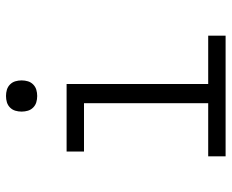

<svg xmlns="http://www.w3.org/2000/svg" viewBox="-86 -686 772 640"><g transform="rotate(-90 300.0 -366.0)"><path d="M99 0V-58H276V-472H115V-530H340V-58H501V0ZM300 -628Q289 -628 279 -631Q269 -634 261.5 -641.5Q254 -649 251 -659Q248 -669 248 -680Q248 -691 251 -701Q254 -711 261.5 -718.5Q269 -726 279 -729Q289 -732 300 -732Q311 -732 321 -729Q331 -726 338.5 -718.5Q346 -711 349 -701Q352 -691 352 -680Q352 -669 349 -659Q346 -649 338.5 -641.5Q331 -634 321 -631Q311 -628 300 -628Z"/></g></svg>

Font: Iosevka Curly Slab LtEx
Style: Regular
Weight: 300
Width: 7
Monospace: yes
Designer: Belleve Invis
Foundry: Belleve Invis
Version: Version 11.1.0; ttfautohint (v1.8.3)